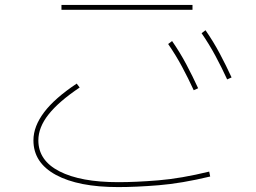

<svg xmlns="http://www.w3.org/2000/svg" viewBox="-20 -741 1040 781"><path d="M763 -721V-701H230V-721ZM831 -43 835 -23Q718 5 625.5 12.5Q533 20 461 20Q299 20 207.5 -29.5Q116 -79 116 -170Q116 -199 127 -227.5Q138 -256 159.5 -284.5Q181 -313 214 -342Q247 -371 292 -401L304 -385Q219 -328 177.5 -275.5Q136 -223 136 -170Q136 -88 222 -44Q308 0 461 0Q533 0 624.5 -7.5Q716 -15 831 -43ZM904 -418Q882 -466 856.5 -513.5Q831 -561 800 -606L816 -618Q848 -572 874 -523Q900 -474 922 -426ZM768 -374Q746 -422 720.5 -469.5Q695 -517 664 -562L680 -574Q712 -528 738 -479Q764 -430 786 -382Z"/></svg>

Font: Murecho Thin Thin
Style: Regular
Weight: 250
Version: Version 1.010